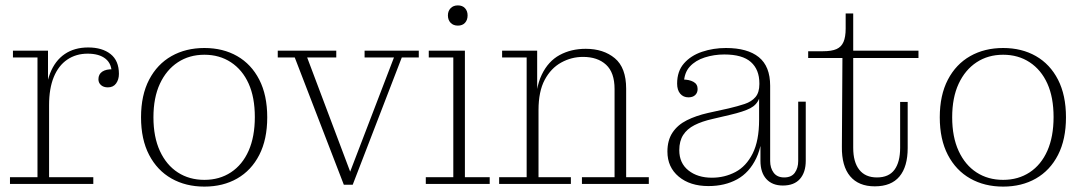

<svg xmlns="http://www.w3.org/2000/svg" viewBox="-20 -682 4028 712"><path d="M17 0V-25H119V-469H28V-494H158V-328L162 -329V-25H326V0ZM147 -292Q147 -362 165.5 -409.5Q184 -457 220 -481.5Q256 -506 307 -506Q359 -506 390 -481.5Q421 -457 421 -408Q421 -387 410.5 -372.5Q400 -358 380 -358Q364 -358 354.5 -366.5Q345 -375 345 -388Q345 -407 359.5 -416.5Q374 -426 399 -425L394 -409Q395 -445 371.5 -464Q348 -483 305 -483Q262 -483 229.5 -461Q197 -439 179.5 -396.5Q162 -354 162 -292Z M738 10Q669 10 616 -20Q563 -50 533 -107.5Q503 -165 503 -247Q503 -329 533 -386.5Q563 -444 616 -474Q669 -504 738 -504Q807 -504 859.5 -474Q912 -444 941.5 -386.5Q971 -329 971 -247Q971 -165 941.5 -107.5Q912 -50 859.5 -20Q807 10 738 10ZM738 -15Q794 -15 836.5 -43Q879 -71 902 -123Q925 -175 925 -248Q925 -321 902 -372Q879 -423 836.5 -451Q794 -479 738 -479Q682 -479 639.5 -451Q597 -423 573 -371.5Q549 -320 549 -247Q549 -174 573 -122Q597 -70 639.5 -42.5Q682 -15 738 -15Z M1255 3 1073 -469H1010V-494H1227V-469H1119L1284 -31H1273L1441 -469H1332V-494H1533V-469H1470L1288 3Z M1559 0V-25H1661V-469H1570V-494H1704V-25H1796V0ZM1678 -587Q1661 -587 1651 -597.5Q1641 -608 1641 -625Q1641 -641 1651 -651.5Q1661 -662 1678 -662Q1695 -662 1704.5 -651.5Q1714 -641 1714 -625Q1714 -608 1704.5 -597.5Q1695 -587 1678 -587Z M2138 0V-25H2259V-352Q2259 -413 2227.5 -442Q2196 -471 2142 -471Q2099 -471 2061 -450Q2023 -429 2000 -386Q1977 -343 1977 -274H1965Q1965 -355 1989 -405Q2013 -455 2055.5 -478Q2098 -501 2152 -501Q2218 -501 2260 -466Q2302 -431 2302 -353V-25H2386V0ZM1831 0V-25H1933V-469H1842V-494H1972V-339L1977 -340V-25H2097V0Z M2533 -321Q2514 -321 2502.5 -334.5Q2491 -348 2491 -372Q2491 -418 2516.5 -447Q2542 -476 2583.5 -490Q2625 -504 2672 -504Q2752 -504 2794 -470Q2836 -436 2836 -364L2796 -373Q2796 -424 2764.5 -452Q2733 -480 2666 -480Q2628 -480 2593.5 -469Q2559 -458 2538 -435Q2517 -412 2516 -373L2513 -387Q2536 -387 2551.5 -378.5Q2567 -370 2567 -352Q2567 -338 2558 -329.5Q2549 -321 2533 -321ZM2883 6Q2844 6 2822 -18Q2800 -42 2800 -86V-172H2795V-316H2791L2796 -344V-373L2836 -364V-85Q2836 -59 2849 -41.5Q2862 -24 2888 -24Q2915 -24 2927.5 -41.5Q2940 -59 2940 -85V-305H2968V-86Q2968 -43 2946.5 -18.5Q2925 6 2883 6ZM2607 8Q2539 8 2497 -27Q2455 -62 2455 -120Q2455 -162 2474 -190.5Q2493 -219 2527 -236Q2561 -253 2605 -263L2682 -280Q2716 -288 2741.5 -296.5Q2767 -305 2781.5 -322Q2796 -339 2796 -370L2800 -316H2795Q2786 -293 2762 -280.5Q2738 -268 2687 -256L2623 -241Q2583 -232 2555.5 -218Q2528 -204 2513.5 -181.5Q2499 -159 2499 -125Q2499 -77 2533 -50Q2567 -23 2620 -23Q2667 -23 2707 -44Q2747 -65 2771 -112.5Q2795 -160 2795 -238L2809 -236Q2810 -149 2784.5 -95.5Q2759 -42 2713.5 -17Q2668 8 2607 8Z M3224 9Q3164 9 3132.5 -28.5Q3101 -66 3102 -138L3104 -467H2977V-492H3032Q3064 -492 3082 -500Q3100 -508 3108 -526.5Q3116 -545 3116 -576V-632H3144V-134Q3144 -81 3166.5 -52.5Q3189 -24 3232 -24Q3276 -24 3297 -52.5Q3318 -81 3318 -134V-304H3346V-133Q3346 -64 3315.5 -27.5Q3285 9 3224 9ZM3144 -467V-494H3386V-467Z M3700 10Q3631 10 3578 -20Q3525 -50 3495 -107.5Q3465 -165 3465 -247Q3465 -329 3495 -386.5Q3525 -444 3578 -474Q3631 -504 3700 -504Q3769 -504 3821.5 -474Q3874 -444 3903.5 -386.5Q3933 -329 3933 -247Q3933 -165 3903.5 -107.5Q3874 -50 3821.5 -20Q3769 10 3700 10ZM3700 -15Q3756 -15 3798.5 -43Q3841 -71 3864 -123Q3887 -175 3887 -248Q3887 -321 3864 -372Q3841 -423 3798.5 -451Q3756 -479 3700 -479Q3644 -479 3601.5 -451Q3559 -423 3535 -371.5Q3511 -320 3511 -247Q3511 -174 3535 -122Q3559 -70 3601.5 -42.5Q3644 -15 3700 -15Z"/></svg>

Font: Montagu Slab 144pt ExtraLight
Style: Regular
Weight: 250
Version: Version 1.000